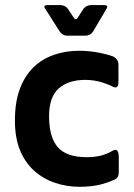

<svg xmlns="http://www.w3.org/2000/svg" viewBox="-20 -717 522 750"><path d="M290.7 12.7Q240.3 12.7 194.3 -3Q148.3 -18.7 113.5 -50Q78.7 -81.3 58.5 -129.3Q38.3 -177.3 38.3 -246Q38.3 -318 57.2 -368.8Q76 -419.7 109.5 -452.8Q143 -486 189.3 -502.3Q235.7 -518.7 289.3 -518.7Q329.3 -518.7 371.3 -510.3Q400 -504.7 423.3 -496Q442.7 -484.3 442.7 -464V-396.3Q442 -364.3 415.3 -381.3Q402.7 -387.3 380 -394.7Q347.7 -405 312.7 -405Q248.3 -405 210 -372Q171.7 -339 171.7 -262.7Q171.7 -181.3 205.7 -142.2Q239.7 -103 318.7 -103Q349 -103 375.3 -109.3Q400.3 -116.7 419.7 -128Q444 -142.7 444 -101V-45Q444 -23 428.7 -15.7Q402.3 -4 376 3Q338.7 12.7 290.7 12.7ZM212 -595.7 156 -684Q147.3 -697.3 166.7 -697.3H213.7Q233.7 -697.3 244.7 -683L269.3 -646.3Q275.3 -637.7 282.7 -646.3L306.3 -683Q317.3 -697.3 338.3 -697.3H383.7Q403.7 -697.3 397.3 -685L345.3 -596.7Q334.3 -577.7 313.7 -577.7H242.3Q224 -577.7 212 -595.7Z"/></svg>

Font: Vivano Light
Style: Regular
Weight: 300
Designer: Joe Prince, Josias Burgherr
Version: Version 2.064;September 19, 2022;FontCreator 14.0.0.2877 64-